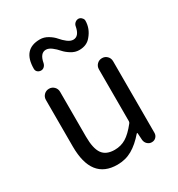

<svg xmlns="http://www.w3.org/2000/svg" viewBox="-191 -930 988 1066"><g transform="rotate(-30 303.0 -397.0)"><path d="M250 12.7Q85 12.7 85 -199.2V-497.1Q85 -516.6 98.1 -529.8Q111.3 -543 130.4 -543Q149.4 -543 162.6 -529.8Q175.8 -516.6 175.8 -497.1V-210Q175.8 -133.8 199.7 -100.1Q223.6 -66.4 278.3 -66.4Q318.4 -66.4 350.6 -85.9Q382.8 -105.5 419.9 -152.3Q424.8 -158.2 424.8 -165V-497.1Q424.8 -516.6 438 -529.8Q451.2 -543 470.2 -543Q489.3 -543 502.4 -529.8Q515.6 -516.6 515.6 -497.1V-38.1Q515.6 -22.5 504.9 -11.2Q494.1 0 477.5 0Q461.9 0 450.2 -10.7Q438.5 -21.5 436.5 -38.1L433.6 -84Q432.6 -85 431.2 -85Q429.7 -85 428.7 -84Q387.7 -36.1 345.2 -11.7Q302.7 12.7 250 12.7ZM384.8 -644.5Q358.4 -644.5 334 -659.7Q309.6 -674.8 294.4 -692.4Q279.3 -710 260.3 -724.6Q241.2 -739.3 223.6 -739.3Q186.5 -739.3 175.8 -680.7Q172.9 -668 163.6 -659.7Q154.3 -651.4 141.6 -652.3Q128.9 -653.3 120.1 -662.1Q113.3 -669.9 113.3 -680.7Q113.3 -805.7 223.6 -805.7Q250 -805.7 274.4 -791Q298.8 -776.4 314 -758.3Q329.1 -740.2 348.1 -725.6Q367.2 -710.9 384.8 -710.9Q421.9 -710.9 432.6 -768.6Q434.6 -781.2 444.3 -789.6Q454.1 -797.9 466.8 -797.9Q479.5 -796.9 487.3 -787.1Q495.1 -779.3 495.1 -769.5Q495.1 -718.8 460 -677.7Q433.6 -644.5 384.8 -644.5Z"/></g></svg>

Font: Gen Jyuu Gothic Regular
Style: Regular
Weight: 400
Designer: [Source Han Sans]
Ryoko NISHIZUKA  (kana & ideographs); Paul D. Hunt (Latin, Greek & Cyrillic); Wenlong ZHANG  (bopomofo
Version: Version 1.002.20150607